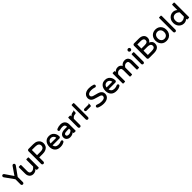

<svg xmlns="http://www.w3.org/2000/svg" viewBox="920 -3550 6404 6404"><g transform="rotate(-45 4122.0 -347.5)"><path d="M257.8 -39.1V-285.2L25.9 -609.9Q16.6 -627.9 16.6 -641.6Q16.6 -665 33.2 -681.2Q47.9 -696.3 69.3 -696.3Q99.6 -696.3 116.7 -669.9L312.5 -384.8L508.3 -669.9Q525.4 -696.3 555.7 -696.3Q576.7 -696.3 592.5 -680.4Q608.4 -664.6 608.4 -643.6Q608.4 -629.9 599.6 -609.9L366.2 -285.2V-39.1Q366.2 -17.1 350.3 -1.2Q334.5 14.6 312.5 14.6Q290 14.6 273.9 -1.5Q257.8 -17.6 257.8 -39.1ZM116.7 -669.9Q116.7 -669.9 116.7 -669.9Z M620.1 -181.6V-459Q620.1 -474.1 621.3 -480.7Q622.6 -487.3 623.8 -490.5Q625 -493.7 628.2 -496.8Q631.3 -500 636.7 -500H711.9Q717.3 -500 720.7 -496.1Q725.1 -491.7 726.8 -482.9Q728.5 -474.1 728.5 -459V-191.4Q728.5 -132.8 755.4 -106Q779.3 -82 826.2 -82Q870.6 -82 905.8 -104Q941.4 -126 976.6 -168.9V-459Q976.6 -474.1 978.3 -483.2Q980 -492.2 983.9 -496.1Q987.8 -500 993.2 -500H1068.4Q1073.7 -500 1077.6 -496.1Q1081.5 -492.2 1083.3 -483.2Q1085 -474.1 1085 -459V-40Q1085 -24.9 1083.7 -18.3Q1082.5 -11.7 1081.3 -8.5Q1080.1 -5.4 1076.9 -2.2Q1073.7 1 1068.4 1H993.2Q987.8 1 984.6 -2.2Q981.4 -5.4 980.2 -8.5Q979 -11.7 977.8 -18.3Q976.6 -24.9 976.6 -40V-55.7Q942.4 -22.9 906.2 -3.9Q861.3 19.5 805.4 19.5Q749.5 19.5 706.5 -7.3Q665.5 -33.2 642.6 -80.1Q620.1 -126 620.1 -181.6Z M1666 -464.8Q1666 -524.9 1624 -556.2Q1581.1 -587.9 1495.1 -587.9H1338.9Q1336.9 -587.9 1336.4 -587.4Q1335.9 -586.9 1335.9 -585V-341.8H1495.1Q1593.8 -341.8 1636.2 -383.8Q1666 -414.1 1666 -464.8ZM1227.5 -39.1V-636.7Q1227.5 -659.2 1243.7 -675.3Q1259.8 -691.4 1281.2 -691.4H1503.9Q1597.7 -691.4 1659.7 -659.2Q1716.3 -628.4 1745.4 -579.1Q1774.4 -529.8 1774.4 -464.8Q1774.4 -405.3 1748 -355.5Q1720.2 -301.3 1657.7 -269.5Q1595.7 -238.3 1503.9 -238.3H1335.9V-39.1Q1335.9 -16.6 1319.3 -1Q1303.2 14.6 1281.2 14.6Q1259.3 14.6 1243.4 -1.2Q1227.5 -17.1 1227.5 -39.1Z M2199.2 -300.3Q2199.2 -300.8 2199.2 -301.5Q2199.2 -302.2 2199.2 -302.7Q2195.8 -339.4 2177.2 -364.3Q2157.2 -393.6 2127.4 -408.2Q2097.7 -422.9 2066.9 -422.9Q2036.1 -422.9 2003.4 -409.2Q1971.7 -393.6 1953.1 -363.3Q1936.5 -335.9 1932.6 -299.8H2196.3Q2198.2 -299.8 2199.2 -300.3ZM1823.2 -221.7Q1822.3 -234.9 1822.3 -241.9Q1822.3 -249 1822.3 -249Q1822.3 -283.2 1828.6 -315.9Q1851.1 -428.2 1931.6 -481Q1987.8 -517.6 2065.4 -517.6Q2140.1 -517.6 2196.3 -482.9Q2249 -448.2 2278.3 -390.1Q2307.6 -332 2307.6 -261.7Q2307.6 -239.3 2292 -223.6Q2276.4 -208 2252.9 -208H1933.1Q1942.9 -149.4 1981 -117.7Q2022 -83 2092.8 -83Q2130.9 -83 2163.3 -90.8Q2195.8 -98.6 2220.7 -112.3Q2229.5 -117.2 2242.2 -117.2Q2262.7 -117.2 2277.3 -102.1Q2291 -88.9 2291 -69.8Q2291 -41.5 2260.3 -24.4Q2218.3 -1.5 2179.9 9Q2141.6 19.5 2085 19.5Q1960.9 19.5 1891.6 -51.3Q1830.1 -114.3 1823.2 -221.7Z M2715.8 -213.9H2619.1Q2572.3 -213.9 2541.5 -206.1Q2510.7 -198.2 2496.1 -183.6Q2481.4 -168.9 2481.4 -146.5Q2481.4 -117.2 2497.6 -100.6Q2520.5 -78.1 2575.2 -78.1Q2615.2 -78.1 2652.8 -97.2Q2689.5 -115.7 2715.8 -145ZM2373 -136.7Q2373 -217.3 2436 -261.7Q2497.1 -304.7 2607.4 -304.7H2715.8Q2715.3 -361.8 2688 -387.7Q2659.7 -414.1 2594.7 -414.1Q2560.5 -414.1 2533 -408.9Q2505.4 -403.8 2466.8 -390.6L2452.6 -388.7H2452.1Q2434.1 -388.7 2420.2 -402.6Q2406.2 -416.5 2406.2 -435.5Q2406.2 -468.8 2438 -481.9Q2521.5 -517.6 2610.4 -517.6Q2710.4 -517.6 2769 -459Q2788.1 -439.9 2800.8 -415.5Q2824.2 -370.1 2824.2 -315.4V-39.1Q2824.2 -23.9 2823 -17.3Q2821.8 -10.7 2820.6 -7.6Q2819.3 -4.4 2817.4 -2.7Q2815.4 -1 2814 0Q2811 2 2807.6 2H2732.4Q2727.1 2 2723.1 -2Q2719.2 -5.9 2717.5 -14.9Q2715.8 -23.9 2715.8 -39.1V-42Q2646.5 19.5 2542 19.5Q2498 19.5 2459 1Q2412.6 -20.5 2389.6 -64.5Q2373 -97.2 2373 -136.7Z M3062.5 -443.8Q3126.5 -517.6 3206.1 -517.6H3210.9Q3224.1 -517.6 3236.8 -530.8L3252 -545.4V-476.6Q3252 -437.5 3236.3 -422.4Q3226.6 -412.1 3210.9 -412.1H3204.1Q3148.4 -412.1 3104.5 -378.4Q3081.1 -360.4 3062.5 -333V-39.1Q3062.5 -14.2 3042.5 2.4Q3027.3 14.6 3007.8 14.6Q2985.8 14.6 2970 -1.2Q2954.1 -17.1 2954.1 -39.1V-458Q2954.1 -473.1 2955.8 -482.2Q2957.5 -491.2 2961.4 -495.1Q2965.3 -499 2970.7 -499H3045.9Q3051.3 -499 3055.2 -495.1Q3059.1 -491.2 3060.8 -482.2Q3062.5 -473.1 3062.5 -458Z M3328.1 -39.1V-672.9Q3328.1 -688 3329.3 -694.6Q3330.6 -701.2 3331.8 -704.3Q3333 -707.5 3336.2 -710.7Q3339.4 -713.9 3344.7 -713.9H3419.9Q3426.8 -713.9 3431.2 -707Q3436.5 -699.2 3436.5 -672.9V-39.1Q3436.5 -14.2 3416.5 2.4Q3401.4 14.6 3381.8 14.6Q3359.9 14.6 3344 -1.2Q3328.1 -17.1 3328.1 -39.1Z M3551.8 -323.2H3736.3Q3749.5 -323.2 3762.2 -336.4L3777.3 -351.1V-282.2Q3777.3 -249 3763.2 -234.9Q3752.9 -224.6 3736.3 -224.6H3551.8Q3531.7 -224.6 3517.3 -239Q3502.9 -253.4 3502.9 -274.2Q3502.9 -294.9 3517.1 -309.1Q3531.2 -323.2 3551.8 -323.2Z M3865.2 -77.1Q3865.2 -98.6 3880.4 -113.8Q3894.5 -127.9 3915 -127.9Q3927.7 -127.9 3937.5 -123Q4026.4 -84 4125.7 -84Q4225.1 -84 4263.2 -122.1Q4287.1 -146 4287.1 -186.5Q4287.1 -211.9 4268.6 -228Q4250 -245.1 4221.9 -255.6Q4193.8 -266.1 4127 -283.7Q4049.3 -303.2 3997.6 -323.7Q3936 -347.2 3904.3 -389.6Q3872.1 -432.6 3872.1 -491.2Q3872.1 -549.3 3902.8 -598.6Q3934.6 -648.4 3995.6 -674.8Q4056.6 -701.2 4134.8 -701.2Q4243.7 -701.2 4332 -668.5Q4355.5 -659.7 4362.8 -639.6Q4366.2 -630.9 4366.2 -622.3Q4366.2 -613.8 4364.7 -607.9Q4360.8 -593.8 4350.1 -583Q4336.4 -569.3 4317.4 -569.3Q4308.6 -569.3 4298.3 -573.7Q4224.1 -599.6 4144.5 -599.6Q4068.8 -599.6 4023.4 -571.8Q3980.5 -544.9 3980.5 -498Q3980.5 -466.8 4001 -448.7Q4021.5 -429.2 4052.2 -417.5Q4083.5 -404.8 4147.5 -390.6Q4185.5 -381.3 4218.8 -371.6Q4252 -361.8 4273.9 -353Q4327.6 -332.5 4361.1 -289.3Q4394.5 -246.1 4394.5 -180.7Q4394.5 -124 4361.8 -77.1Q4353 -64.5 4340.8 -52.7Q4311.5 -22.9 4268.6 -4.9Q4210 19.5 4134.8 19.5Q4008.8 19.5 3898.9 -27.8Q3884.8 -33.7 3875 -47.9Q3865.2 -61.5 3865.2 -77.1Z M4840.8 -300.3Q4840.8 -300.8 4840.8 -301.5Q4840.8 -302.2 4840.8 -302.7Q4837.4 -339.4 4818.8 -364.3Q4798.8 -393.6 4769 -408.2Q4739.3 -422.9 4708.5 -422.9Q4677.7 -422.9 4645 -409.2Q4613.3 -393.6 4594.7 -363.3Q4578.1 -335.9 4574.2 -299.8H4837.9Q4839.8 -299.8 4840.8 -300.3ZM4464.8 -221.7Q4463.9 -234.9 4463.9 -241.9Q4463.9 -249 4463.9 -249Q4463.9 -283.2 4470.2 -315.9Q4492.7 -428.2 4573.2 -481Q4629.4 -517.6 4707 -517.6Q4781.7 -517.6 4837.9 -482.9Q4890.6 -448.2 4919.9 -390.1Q4949.2 -332 4949.2 -261.7Q4949.2 -239.3 4933.6 -223.6Q4918 -208 4894.5 -208H4574.7Q4584.5 -149.4 4622.6 -117.7Q4663.6 -83 4734.4 -83Q4772.5 -83 4804.9 -90.8Q4837.4 -98.6 4862.3 -112.3Q4871.1 -117.2 4883.8 -117.2Q4904.3 -117.2 4918.9 -102.1Q4932.6 -88.9 4932.6 -69.8Q4932.6 -41.5 4901.9 -24.4Q4859.9 -1.5 4821.5 9Q4783.2 19.5 4726.6 19.5Q4602.5 19.5 4533.2 -51.3Q4471.7 -114.3 4464.8 -221.7Z M5462.4 -427.2Q5524.9 -517.6 5640.6 -517.6Q5700.2 -517.6 5738.8 -488.3Q5775.9 -460.4 5794.7 -415.8Q5813.5 -371.1 5813.5 -320.3V-39.1Q5813.5 -14.6 5808.6 -5.9Q5806.2 -1 5801.8 1Q5799.3 2 5796.9 2H5721.7Q5716.3 2 5712.4 -2Q5708.5 -5.9 5706.8 -14.9Q5705.1 -23.9 5705.1 -39.1V-302.7Q5705.1 -370.6 5680.2 -395Q5659.7 -416 5615.2 -416Q5571.3 -416 5541.5 -394Q5511.2 -371.6 5484.4 -329.6V-39.1Q5484.4 -23.9 5482.4 -15.1Q5480.5 -5.9 5476.6 -2Q5473.1 2 5467.8 2H5392.6Q5387.2 2 5383.3 -2Q5379.4 -5.9 5377.7 -14.9Q5376 -23.9 5376 -39.1V-302.7Q5376 -370.6 5351.1 -395Q5330.6 -416 5286.4 -416Q5242.2 -416 5212.4 -394Q5182.1 -371.6 5155.3 -329.6V-39.1Q5155.3 -23.9 5153.3 -14.6Q5150.9 -0.5 5141.1 1.5Q5140.1 2 5138.7 2H5063.5Q5058.1 2 5054.2 -2Q5050.3 -5.9 5048.6 -14.9Q5046.9 -23.9 5046.9 -39.1V-458Q5046.9 -473.1 5048.6 -482.2Q5050.3 -491.2 5054.2 -495.1Q5058.1 -499 5063.5 -499H5138.7Q5144 -499 5147.9 -495.1Q5151.9 -491.2 5153.6 -482.2Q5155.3 -473.1 5155.3 -458V-446.8Q5180.7 -475.6 5211.4 -493.7Q5252.4 -517.6 5311.5 -517.6Q5383.3 -517.6 5432.1 -468.8Q5450.7 -450.2 5462.4 -427.2Z M5943.4 -39.1V-458Q5943.4 -473.1 5945.1 -482.2Q5946.8 -491.2 5950.7 -495.1Q5954.6 -499 5960 -499H6035.2Q6040.5 -499 6044.4 -495.1Q6048.3 -491.2 6050 -482.2Q6051.8 -473.1 6051.8 -458V-39.1Q6051.8 -14.2 6031.7 2.4Q6016.6 14.6 5997.1 14.6Q5975.1 14.6 5959.2 -1.2Q5943.4 -17.1 5943.4 -39.1ZM5935.5 -649.4V-653.3Q5935.5 -677.2 5953.4 -695.1Q5971.2 -712.9 5995.1 -712.9H6001Q6024.9 -712.9 6042.7 -695.1Q6060.5 -677.2 6060.5 -653.3V-649.4Q6060.5 -625.5 6042.7 -607.7Q6024.9 -589.8 6001 -589.8H5995.1Q5971.2 -589.8 5953.4 -607.7Q5935.5 -625.5 5935.5 -649.4Z M6612.8 -119.1Q6649.4 -144 6649.4 -194.3Q6649.4 -234.9 6625.5 -258.3Q6587.4 -296.9 6486.3 -296.9H6312.5V-95.7Q6312.5 -93.8 6313 -93.3Q6313.5 -92.8 6315.4 -92.8H6485.4Q6574.2 -92.8 6612.8 -119.1ZM6612.3 -498Q6612.3 -539.6 6578.6 -563.5Q6543 -588.9 6481.4 -588.9H6315.4Q6313.5 -588.9 6313 -588.4Q6312.5 -587.9 6312.5 -585.9V-396.5H6464.8Q6545.9 -396.5 6579.6 -422.4Q6612.3 -447.8 6612.3 -498ZM6204.1 -43.9V-636.7Q6204.1 -659.2 6220.2 -675.3Q6236.3 -691.4 6257.8 -691.4H6488.3Q6606.9 -691.4 6668.9 -629.9Q6716.8 -581.5 6716.8 -504.9Q6716.8 -429.7 6668.5 -380.9Q6653.8 -366.7 6635.7 -356Q6685.5 -335.9 6717.3 -299.3Q6754.9 -255.4 6754.9 -191.4Q6754.9 -81.1 6671.9 -30.3Q6606.9 9.8 6494.1 9.8H6257.8Q6235.8 9.8 6220 -6.1Q6204.1 -22 6204.1 -43.9Z M6936.5 -249.5Q6936.5 -230 6939 -212.4Q6943.8 -177.7 6959 -153.8Q6979 -117.7 7012.7 -99.4Q7046.4 -81.1 7087.9 -81.1Q7126 -81.1 7161.1 -98.6Q7196.8 -117.2 7217.8 -155.3Q7239.3 -193.8 7239.3 -250Q7239.3 -309.1 7217.3 -345.2Q7206.1 -363.3 7193.8 -375.5Q7166.5 -402.8 7127.4 -412.6Q7108.9 -417 7087.9 -417Q7049.8 -417 7014.6 -400.4Q6979 -381.8 6958 -344.2Q6936.5 -306.2 6936.5 -249.5ZM7223.1 -484.4Q7282.7 -449.7 7315.4 -388.2Q7347.7 -327.1 7347.7 -248.8Q7347.7 -170.4 7315.4 -110.4Q7281.7 -47.4 7222.7 -13.9Q7163.6 19.5 7086.9 19.5Q7010.3 19.5 6951.7 -13.7Q6893.1 -47.9 6860.4 -110.4Q6828.1 -171.9 6828.1 -249.5Q6828.1 -327.1 6860.6 -388.9Q6893.1 -450.7 6952.1 -484.1Q7011.2 -517.6 7087.9 -517.6Q7164.6 -517.6 7223.1 -484.4Z M7452.1 -39.1V-672.9Q7452.1 -688 7453.4 -694.6Q7454.6 -701.2 7455.8 -704.3Q7457 -707.5 7460.2 -710.7Q7463.4 -713.9 7468.8 -713.9H7543.9Q7550.8 -713.9 7555.2 -707Q7560.5 -699.2 7560.5 -672.9V-39.1Q7560.5 -14.2 7540.5 2.4Q7525.4 14.6 7505.9 14.6Q7483.9 14.6 7468 -1.2Q7452.1 -17.1 7452.1 -39.1Z M7923.8 -415Q7853.5 -415 7813.5 -371.3Q7773.4 -327.6 7773.4 -249Q7773.4 -166.5 7817.9 -122.1Q7856.9 -83 7923.8 -83Q7981.9 -83 8035.6 -121.6Q8052.7 -134.3 8068.4 -149.9V-348.1Q8039.1 -378.4 8002 -396.7Q7964.8 -415 7923.8 -415ZM7911.1 -517.6Q8000.5 -517.6 8068.4 -456.5V-672.9Q8068.4 -697.3 8073.2 -706.1Q8077.1 -713.9 8085 -713.9H8160.2Q8165.5 -713.9 8169.4 -710Q8173.3 -706.1 8175 -697Q8176.8 -688 8176.8 -672.9V-39.1Q8176.8 -23.9 8175.5 -17.3Q8174.3 -10.7 8173.1 -7.6Q8171.9 -4.4 8168.7 -1.2Q8165.5 2 8160.2 2H8085Q8078.1 2 8073.7 -4.9Q8068.4 -12.7 8068.4 -39.1V-41.5Q8000.5 19.5 7911.1 19.5Q7849.1 19.5 7792.5 -12.7Q7733.9 -45.4 7699.2 -107.4Q7665 -169.4 7665 -249Q7665 -330.6 7700.2 -392.1Q7734.9 -452.6 7790.5 -485.1Q7846.2 -517.6 7911.1 -517.6Z"/></g></svg>

Font: YuPearl-SemiBold
Style: SemiBold
Weight: 600
Designer: Max Yao
Foundry: Max-Everyday
Version: Version 1.011; ttfautohint (v1.8.3)